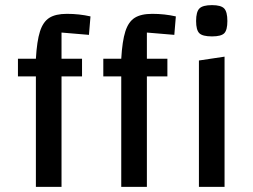

<svg xmlns="http://www.w3.org/2000/svg" viewBox="-20 -729 986 749"><path d="M50 0ZM220 -602V-500H300V-431H220V0H120V-431H50V-500H120Q124 -569 136 -606.5Q148 -644 172.5 -659.5Q197 -675 241 -675Q289 -675 333 -665L327 -593ZM553 -602V-500H633V-431H553V0H453V-431H383V-500H453Q457 -569 469 -606.5Q481 -644 505.5 -659.5Q530 -675 574 -675Q622 -675 666 -665L660 -593ZM856 -508V0H756V-493ZM745 -647Q745 -683 758 -696Q771 -709 807 -709Q842 -709 854.5 -696Q867 -683 867 -647Q867 -612 855 -599.5Q843 -587 807 -587Q770 -587 757.5 -599.5Q745 -612 745 -647Z"/></svg>

Font: Changa
Style: Regular
Weight: 400
Designer: Eduardo Rodriguez Tunni
Foundry: Eduardo Rodriguez Tunni
Version: Version 2.002; ttfautohint (v1.5.10-5e6f)